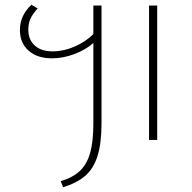

<svg xmlns="http://www.w3.org/2000/svg" viewBox="-20 -583 802 800"><path d="M369 -560H403V-70Q403 15 386 68Q369 121 334 150.5Q299 180 243 197L233 172Q283 157 312.5 129.5Q342 102 355.5 54.5Q369 7 369 -70V-404Q338 -376 290.5 -358Q243 -340 197 -340Q135 -340 99 -372Q63 -404 63 -458Q63 -519 111 -563L137 -548Q117 -526 107.5 -506.5Q98 -487 98 -459Q98 -418 124.5 -393.5Q151 -369 200 -369Q245 -369 291 -389Q337 -409 369 -441ZM635 -560V0H601V-560Z"/></svg>

Font: FiraGO UltraLight
Style: Regular
Weight: 200
Designer: bBox Type
Foundry: bBox Type GmbH
Version: Version 1.001